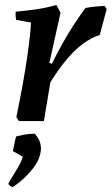

<svg xmlns="http://www.w3.org/2000/svg" viewBox="-20 -488 450 774"><path d="M56 0 46 -16Q53 -50 62.5 -99Q72 -148 81 -202.5Q90 -257 96.5 -308Q103 -359 105 -397L45 -408Q42 -423 43 -441Q82 -444 126 -450.5Q170 -457 207 -468L224 -437L179 -234L189 -231Q223 -299 256.5 -354.5Q290 -410 325 -456Q365 -463 402 -464L410 -451L382 -347Q365 -342 348.5 -333Q332 -324 315 -312Q281 -287 248 -247.5Q215 -208 183 -156L157 0ZM32 266Q27 266 20.5 261Q14 256 14 253Q14 250 22 237Q30 224 41 206Q52 188 61 171Q70 154 72 144L32 121Q33 117 35.5 104Q38 91 41 78Q44 65 45 62Q56 59 77 55Q98 51 120 51Q145 78 145 111Q144 152 111 193.5Q78 235 32 266Z"/></svg>

Font: Labrada SemiBold
Style: Italic
Weight: 600
Italic angle: -7°
Designer: Mercedes Jáuregui
Foundry: Omnibus-Type Team
Version: Version 1.000; ttfautohint (v1.8.4.7-5d5b)